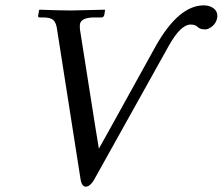

<svg xmlns="http://www.w3.org/2000/svg" viewBox="-20 -681 827 713"><path d="M559.1 -511.2Q644 -661.1 736.8 -661.1Q757.8 -661.1 772.5 -650.6Q787.1 -640.1 787.1 -622.1Q787.1 -616.2 786.1 -612.8Q782.2 -594.7 768.1 -583.3Q753.9 -571.8 742.2 -571.8Q723.1 -571.8 714.8 -580.1Q706.1 -589.8 688 -589.8Q650.9 -589.8 606.9 -511.2L328.1 -11.2Q314 11.7 298.8 12.2Q284.7 12.2 279.8 -11.2L191.9 -571.8Q189 -595.7 178.5 -606Q168 -616.2 140.1 -616.2H127.9Q121.1 -616.2 121.1 -622.1L121.6 -623Q122.1 -624 122.1 -625L125 -643.1L127 -645Q205.1 -642.1 244.1 -642.1L369.1 -645L370.1 -643.1L367.2 -625Q364.3 -616.2 356.9 -616.2H330.1Q282.2 -616.2 276.9 -591.8Q275.9 -583 276.9 -571.8L333 -215.8L347.2 -128.9L394 -212.9Z"/></svg>

Font: Linux Libertine
Style: Italic
Weight: 400
Italic angle: -12°
Designer: Philipp H. Poll
Foundry: Philipp H. Poll
Version: Version 5.1.6 ; ttfautohint (v0.9)